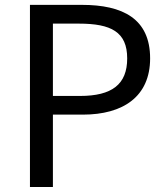

<svg xmlns="http://www.w3.org/2000/svg" viewBox="-20 -753 673 773"><path d="M100.6 0H193V-291.5H313.6C474.6 -291.5 584.4 -363.4 584.4 -517.9C584.4 -678.1 473.8 -733.4 309.6 -733.4H100.6ZM193 -366.7V-657.9H297.7C427 -657.9 492.1 -624.6 492.1 -517.9C492.1 -413.1 430.6 -366.7 302.1 -366.7Z"/></svg>

Font: Source Han Sans JP VF
Style: Regular
Weight: 250
Designer: Ryoko NISHIZUKA 西塚涼子 (kana, bopomofo & ideographs); Paul D. Hunt (Latin, Greek & Cyrillic); Sandoll Communications 산돌커뮤니
Foundry: Adobe
Version: Version 2.004;hotconv 1.0.118;makeotfexe 2.5.65603